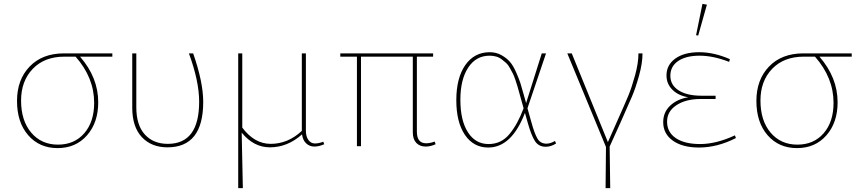

<svg xmlns="http://www.w3.org/2000/svg" viewBox="-20 -756 4435 993"><path d="M488 -227Q488 -122 430 -56Q372 10 278 10Q184 10 126 -56.5Q68 -123 68 -234Q68 -344 133.5 -412Q199 -480 311 -480H561V-463H394Q488 -355 488 -227ZM280 -8Q365 -8 416 -67Q467 -126 467 -224Q467 -354 371 -463H313Q210 -463 149.5 -400Q89 -337 89 -236Q89 -132 141.5 -70Q194 -8 280 -8Z M846 6Q763 6 713.5 -47Q664 -100 664 -199V-480H685V-201Q685 -109 729 -60.5Q773 -12 848 -12Q1010 -12 1010 -230Q1010 -336 957 -480H979Q1031 -331 1031 -229Q1031 6 846 6Z M1212 217V-480H1233V-96Q1296 -12 1380 -12Q1469 -12 1541 -79V-480H1562V-80Q1562 -50 1575 -32Q1588 -14 1609 -14Q1628 -14 1652 -23L1657 -10Q1629 2 1606 2Q1581 2 1563.5 -14.5Q1546 -31 1542 -61Q1467 6 1376 6Q1292 6 1230 -70L1236 217Z M1826 0V-463H1740V-480H2220V-463H2136V-75Q2136 -15 2184 -15Q2205 -15 2228 -24L2233 -10Q2206 2 2182 2Q2151 2 2133 -17Q2115 -36 2115 -71V-463H1847V0Z M2505 7Q2429 7 2384.5 -58.5Q2340 -124 2340 -238Q2340 -353 2386.5 -419.5Q2433 -486 2513 -486Q2546 -486 2573 -471Q2600 -456 2617 -436.5Q2634 -417 2649 -383Q2664 -349 2671 -327.5Q2678 -306 2688 -269Q2690 -262 2691 -258L2701 -223L2782 -480H2804L2708 -196L2728 -125Q2744 -66 2759.5 -39.5Q2775 -13 2806 -13Q2827 -13 2850 -27L2856 -14Q2830 3 2802 3Q2766 3 2747 -26Q2728 -55 2710 -119L2695 -172Q2626 7 2505 7ZM2361 -240Q2361 -133 2400 -72Q2439 -11 2507 -11Q2572 -11 2614.5 -62Q2657 -113 2688 -196L2672 -253Q2671 -257 2664.5 -280Q2658 -303 2655.5 -312Q2653 -321 2645.5 -343Q2638 -365 2632.5 -375.5Q2627 -386 2617.5 -403.5Q2608 -421 2598 -430Q2588 -439 2575 -449Q2562 -459 2546 -463.5Q2530 -468 2512 -468Q2442 -468 2401.5 -406.5Q2361 -345 2361 -240Z M3114 4 2914 -480H2937L3124 -21L3174 -134Q3213 -221 3230 -262Q3247 -303 3264.5 -366.5Q3282 -430 3282 -480H3303Q3303 -429 3285 -364.5Q3267 -300 3249 -258Q3231 -216 3190 -124L3133 2L3136 217H3112Z M3591 -572 3580 -574 3613 -736 3636 -732ZM3595 7Q3510 7 3460 -28.5Q3410 -64 3410 -124Q3410 -176 3446.5 -210Q3483 -244 3540 -253Q3489 -261 3458 -291.5Q3427 -322 3427 -366Q3427 -420 3472.5 -453Q3518 -486 3596 -486Q3673 -486 3755 -450L3751 -436Q3669 -468 3598 -468Q3528 -468 3487.5 -440.5Q3447 -413 3447 -364Q3447 -316 3490 -288.5Q3533 -261 3607 -261H3681V-244H3603Q3527 -244 3478.5 -212Q3430 -180 3430 -127Q3430 -72 3475.5 -41.5Q3521 -11 3601 -11Q3684 -11 3781 -56L3786 -42Q3690 7 3595 7Z M4312 -227Q4312 -122 4254 -56Q4196 10 4102 10Q4008 10 3950 -56.5Q3892 -123 3892 -234Q3892 -344 3957.5 -412Q4023 -480 4135 -480H4385V-463H4218Q4312 -355 4312 -227ZM4104 -8Q4189 -8 4240 -67Q4291 -126 4291 -224Q4291 -354 4195 -463H4137Q4034 -463 3973.5 -400Q3913 -337 3913 -236Q3913 -132 3965.5 -70Q4018 -8 4104 -8Z"/></svg>

Font: Cantarell Thin
Style: Regular
Weight: 100
Designer: Dave Crossland, Nikolaus Waxweiler, Florian Fecher, Jacques Le Bailly, Eben Sorkin, Alexei Vanyashin, Alexios Zavras, Em
Version: Version 0.303